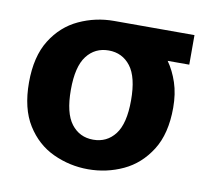

<svg xmlns="http://www.w3.org/2000/svg" viewBox="-65 -606 771 691"><g transform="rotate(10 320.0 -260.0)"><path d="M298 11Q231 11 170.5 -17Q110 -45 72.5 -105Q35 -165 35 -260Q35 -355 72.5 -415Q110 -475 170.5 -503Q231 -531 298 -531H299H592V-423H513Q535 -392 548.5 -351.5Q562 -311 562 -260Q562 -165 524 -105Q486 -45 426 -17Q366 11 298 11ZM298 -97Q348 -97 378 -136Q408 -175 408 -260Q408 -345 378 -384Q348 -423 298 -423Q248 -423 218 -384Q188 -345 188 -260Q188 -175 218 -136Q248 -97 298 -97Z"/></g></svg>

Font: Murecho SemiBold
Style: Regular
Weight: 600
Designer: Neil Summerour
Foundry: Positype
Version: Version 1.010; ttfautohint (v1.8.3)